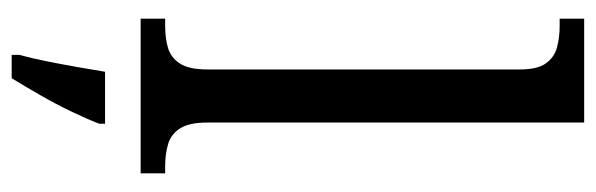

<svg xmlns="http://www.w3.org/2000/svg" viewBox="-366 -434 1021 329"><g transform="rotate(90 144.5 -269.5)"><path d="M12 0V-42H24Q46 -42 62.5 -47Q79 -52 89 -67.5Q99 -83 99 -114V-650Q99 -680 88.5 -694.5Q78 -709 61 -713.5Q44 -718 24 -718H12V-760H190V-114Q190 -83 200 -67.5Q210 -52 227 -47Q244 -42 265 -42H277V0ZM74 208Q80 186 85 161Q90 136 94.5 110.5Q99 85 103 61H192V71Q184 92 171 119Q158 146 142.5 173Q127 200 114 221H74Z"/></g></svg>

Font: Noto Serif Khmer SemiCondensed
Style: Regular
Weight: 400
Width: 4
Designer: Danh Hong and the Monotype Design Team
Foundry: Monotype Imaging Inc.
Version: Version 2.004